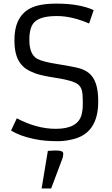

<svg xmlns="http://www.w3.org/2000/svg" viewBox="-20 -777 623 1070"><path d="M73.7 -117.7Q184.6 -59.1 290.5 -59.1Q413.6 -59.1 434.6 -137.7Q441.4 -163.6 441.4 -197.3V-216.3Q441.4 -250.5 436.5 -271.5Q431.6 -292.5 416 -305.7Q390.6 -327.6 295.9 -342.3Q211.4 -355.5 179.2 -367.2Q147 -378.9 126.2 -392.8Q105.5 -406.7 90.8 -427.7Q60.5 -471.7 60.5 -549.3V-554.2Q60.5 -715.3 194.3 -747.1Q236.8 -756.8 290.5 -756.8H296.9Q422.4 -756.8 502 -720.7L476.6 -646Q380.4 -687.5 299.3 -687.5H294.9Q205.6 -687.5 171.9 -653.8Q143.6 -625.5 143.6 -555.7V-553.7Q143.6 -474.1 187.5 -449.2Q217.3 -433.1 294.2 -420.9Q371.1 -408.7 408.7 -400.1Q446.3 -391.6 472.7 -372.1Q527.3 -331.1 527.3 -216.3V-210Q527.3 -34.7 386.2 -1Q342.8 9.8 304.2 9.8Q265.6 9.8 234.1 7.1Q202.6 4.4 169.9 -2.4Q93.3 -18.1 41.5 -49.3ZM260.3 63Q272 62 281.2 62H299.3Q314 62 323.2 66.2Q332.5 70.3 332.5 79.1Q332.5 95.7 327.1 108.4L265.1 273.4H211.9L246.6 64Z"/></svg>

Font: Armata
Style: Regular
Weight: 400
Designer: Viktoriya Grabowska
Foundry: Viktoriya Grabowska
Version: Version 1.002